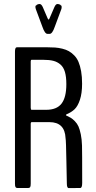

<svg xmlns="http://www.w3.org/2000/svg" viewBox="-20 -938 480 958"><path d="M216.8 -769Q203.6 -769 191.4 -804.7L158.7 -892.6Q156.7 -899.4 156.7 -903.8Q156.7 -911.1 162.1 -911.6Q162.1 -914.1 167.7 -916Q173.3 -918 177.7 -918Q186.5 -918 193.4 -902.8L217.3 -847.2Q220.2 -840.3 222.7 -840.3Q224.6 -840.3 227.5 -847.2L251.5 -902.8Q258.3 -918 266.6 -918Q271 -918 276.9 -916Q282.7 -914.1 282.7 -911.6Q287.6 -911.1 287.6 -902.8Q287.6 -897 286.1 -892.6L253.4 -804.7Q241.2 -769 228 -769ZM137.7 -390.1H210.4Q263.2 -390.1 287.1 -421.1Q311 -452.1 311 -518.1Q311 -554.7 304 -578.9Q296.9 -603 281.5 -616.2Q266.1 -629.4 246.1 -634.5Q226.1 -639.6 195.8 -639.6H137.7Q133.3 -639.6 133.3 -631.3V-400.9Q133.3 -390.1 137.7 -390.1ZM66.4 0Q60.5 0 57.6 -4.2Q54.7 -8.3 54.7 -21.5V-679.7Q54.7 -689.5 56.4 -694.6Q58.1 -699.7 60.3 -700.9Q62.5 -702.1 66.4 -702.1H214.8Q237.8 -702.1 254.6 -700.9Q271.5 -699.7 290.8 -695.1Q310.1 -690.4 323.7 -682.6Q337.4 -674.8 350.6 -661.4Q363.8 -647.9 371.8 -628.9Q379.9 -609.9 384.8 -582.5Q389.6 -555.2 389.6 -520.5Q389.6 -472.7 378.9 -440.4Q368.2 -408.2 352.1 -392.8Q335.9 -377.4 311 -367.2Q309.1 -365.2 309.1 -363.8Q309.1 -361.8 310.5 -361.8Q325.2 -355 333.7 -349.9Q342.3 -344.7 353.8 -333Q365.2 -321.3 371.6 -306.9Q377.9 -292.5 383.1 -268.1Q388.2 -243.7 389.2 -211.4Q390.1 -185.1 390.1 -25.4Q390.1 0 380.4 0Q323.7 0.5 322.8 0.5Q313.5 0.5 313.5 -23.4Q313 -27.8 311.3 -132.8Q309.6 -237.8 307.1 -248.5Q303.7 -328.6 226.6 -328.6H138.2Q133.3 -328.6 133.3 -319.3V-21.5Q133.3 -8.3 130.4 -4.2Q127.4 0 121.1 0Z"/></svg>

Font: BenchNine
Style: Regular
Weight: 400
Designer: Vernon Adams
Foundry: Vernon Adams
Version: Version 1 ; ttfautohint (v0.92.18-e454-dirty) -l 8 -r 50 -G 